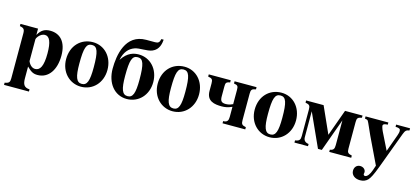

<svg xmlns="http://www.w3.org/2000/svg" viewBox="-67 -1256 4427 2025"><g transform="rotate(15 2146.0 -243.0)"><path d="M212 -461H20V-437C64 -430 75 -416 75 -372V118C75 160 67 173 19 181V205H291V181C230 178 214 146 214 79V-47C262 0 287 13 332 13C452 13 524 -94 524 -249C524 -396 454 -473 343 -473C284 -473 246 -452 212 -392ZM214 -346C214 -352 221 -366 232 -379C252 -403 277 -416 300 -416C351 -416 376 -357 376 -234C376 -96 346 -42 291 -42C258 -42 229 -69 214 -107Z M810 -473C678 -473 581 -374 581 -228C581 -86 681 14 806 14C935 14 1032 -88 1032 -229C1032 -371 936 -473 810 -473ZM807 -442C866 -442 885 -389 885 -218C885 -69 865 -17 807 -17C749 -17 728 -73 728 -218C728 -389 746 -442 807 -442Z M1497 -691C1489 -653 1475 -642 1442 -642H1344C1118 -642 1081 -404 1081 -257C1081 -101 1170 14 1306 14C1435 14 1532 -88 1532 -229C1532 -371 1436 -473 1310 -473C1260 -473 1188 -460 1128 -366H1127C1146 -455 1188 -501 1248 -523C1302 -542 1382 -528 1437 -550C1510 -579 1519 -654 1522 -691ZM1307 -442C1366 -442 1385 -389 1385 -218C1385 -69 1365 -17 1307 -17C1249 -17 1228 -73 1228 -218C1228 -389 1246 -442 1307 -442Z M1810 -473C1678 -473 1581 -374 1581 -228C1581 -86 1681 14 1806 14C1935 14 2032 -88 2032 -229C2032 -371 1936 -473 1810 -473ZM1807 -442C1866 -442 1885 -389 1885 -218C1885 -69 1865 -17 1807 -17C1749 -17 1728 -73 1728 -218C1728 -389 1746 -442 1807 -442Z M2406 -85C2406 -47 2396 -24 2350 -24V0H2598V-24C2553 -33 2545 -45 2545 -88V-376C2545 -419 2554 -430 2598 -437V-461H2358V-437C2402 -430 2406 -419 2406 -376V-224C2393 -218 2366 -205 2330 -205C2280 -205 2268 -225 2268 -274V-376C2268 -419 2272 -430 2316 -437V-461H2076V-437C2120 -430 2129 -419 2129 -377V-295C2129 -183 2215 -170 2295 -170C2328 -170 2361 -175 2406 -195Z M2869 -473C2737 -473 2640 -374 2640 -228C2640 -86 2740 14 2865 14C2994 14 3091 -88 3091 -229C3091 -371 2995 -473 2869 -473ZM2866 -442C2925 -442 2944 -389 2944 -218C2944 -69 2924 -17 2866 -17C2808 -17 2787 -73 2787 -218C2787 -389 2805 -442 2866 -442Z M3515 0H3755V-24C3710 -33 3702 -45 3702 -87V-376C3702 -418 3711 -430 3755 -437V-461H3564L3460 -173H3459L3330 -461H3139V-437C3183 -429 3192 -419 3192 -376V-87C3192 -46 3181 -30 3135 -24V0H3283V-24C3246 -29 3226 -47 3226 -84V-366L3392 0H3434L3563 -357V-87C3563 -46 3553 -29 3515 -24Z M4274 -461H4122V-437C4165 -435 4176 -428 4176 -404C4176 -392 4174 -381 4165 -355L4097 -167L4005 -353C3992 -380 3985 -407 3985 -411C3985 -426 3996 -434 4021 -436L4037 -437V-461H3788V-437C3810 -434 3816 -431 3822 -423C3831 -411 3866 -326 3889 -277L4028 13L4010 66C3993 116 3968 148 3944 148C3935 148 3927 140 3927 131C3927 131 3927 128 3928 125C3929 120 3930 115 3930 111C3930 82 3904 59 3870 59C3832 59 3808 88 3808 126C3808 173 3848 205 3905 205C3939 205 3968 194 3989 172C4010 149 4031 110 4066 16L4214 -382C4230 -425 4243 -433 4274 -437Z"/></g></svg>

Font: STIXGeneral
Style: Bold
Weight: 700
Designer: MicroPress Inc., with final additions and corrections provided by Coen Hoffman, Elsevier (retired)
Version: Version 1.1.0